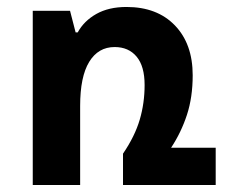

<svg xmlns="http://www.w3.org/2000/svg" viewBox="-20 -531 652 551"><path d="M471 -107H599V0H333V-90Q367 -140 381 -187.5Q395 -235 395 -287Q395 -341 372 -368.5Q349 -396 309 -396Q262 -396 236 -353.5Q210 -311 210 -227V0H74V-500H181L197 -438H203Q221 -471 256.5 -491Q292 -511 343 -511Q431 -511 482 -458Q533 -405 533 -315Q533 -252 516.5 -201.5Q500 -151 471 -107Z"/></svg>

Font: Noto Sans Armenian SemiCondensed
Style: Bold
Weight: 700
Width: 4
Designer: Monotype Design Team
Foundry: Monotype Imaging Inc.
Version: Version 2.008; ttfautohint (v1.8.4.7-5d5b)